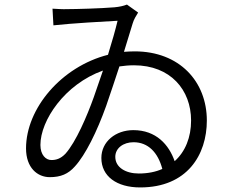

<svg xmlns="http://www.w3.org/2000/svg" viewBox="-20 -782 1040 841"><path d="M431 -473 391 -357C361 -273 313 -161 267 -109C245 -86 225 -81 205 -81C181 -81 157 -103 157 -147C157 -254 263 -413 431 -473ZM210 -744 214 -671C295 -680 438 -688 495 -691C486 -653 471 -600 453 -542C249 -490 94 -307 94 -132C94 -47 144 -6 198 -6C246 -6 279 -20 308 -53C354 -103 405 -206 445 -318C465 -376 485 -436 503 -491C523 -494 545 -496 567 -496C727 -496 817 -388 817 -254C817 -181 792 -118 745 -76C720 -148 664 -212 564 -212C487 -212 424 -162 424 -90C424 -10 491 39 594 39C800 39 886 -104 886 -254C886 -425 766 -557 570 -557C554 -557 538 -556 523 -555L561 -679C566 -697 577 -714 585 -727L536 -762C521 -756 503 -752 481 -750C422 -745 312 -742 274 -742C256 -741 229 -743 210 -744ZM691 -42C662 -29 627 -22 588 -22C530 -22 485 -49 485 -95C485 -133 520 -159 565 -159C629 -159 672 -114 691 -42Z"/></svg>

Font: ChiuKong Gothic MN Normal
Style: Regular
Weight: 350
Designer: Ryoko NISHIZUKA 西塚涼子 (kana, bopomofo & ideographs); Paul D. Hunt (Latin, Greek & Cyrillic); Sandoll Communications 산돌커뮤니
Foundry: Adobe
Version: Version 1.300